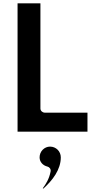

<svg xmlns="http://www.w3.org/2000/svg" viewBox="-20 -820 621 1159"><path d="M224 -800H86V-25H508V-140H249C238.3 -140 224 -149.9 224 -165ZM282 65C248.2 65 219 93.5 219 130C219 156.9 238.2 178.9 266.8 185.7C278.6 188.5 288.1 201.1 285.6 214.5C277.2 260.1 255.7 293.7 238.2 316.4L241.2 318.8C297.1 269.1 347 203.9 347 130C347 93.7 318.3 65 282 65Z"/></svg>

Font: Hussar Ekologiczny
Style: Regular
Weight: 400
Foundry: Cannot Into Space Fonts
Version: Version 0.97